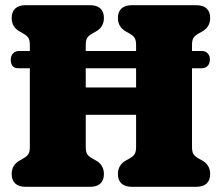

<svg xmlns="http://www.w3.org/2000/svg" viewBox="-20 -720 855 740"><path d="M21.5 -491Q21.5 -505 30.5 -514.2Q39.5 -523.5 52 -523.5H757.5Q772 -523.5 780.5 -514.2Q789 -505 789 -491Q789 -475.5 780.5 -466.2Q772 -457 757.5 -457H50.5Q21.5 -457 21.5 -491ZM184.5 -383H593V-277.5H184.5ZM310.5 -153Q310.5 -136.5 315.5 -127.2Q320.5 -118 334.5 -110L349.5 -101.5Q380.5 -84.5 380.5 -49Q380.5 -25.5 367 -12.8Q353.5 0 327 0H78.5Q52.5 0 38.8 -12.8Q25 -25.5 25 -49Q25 -84.5 56 -101.5L71 -110Q85 -118 90 -127.2Q95 -136.5 95 -153V-547Q95 -563.5 90 -572.8Q85 -582 71 -590L56 -598.5Q25 -615.5 25 -651Q25 -674.5 38.8 -687.2Q52.5 -700 78.5 -700H327Q353.5 -700 367 -687.2Q380.5 -674.5 380.5 -651Q380.5 -615.5 349.5 -598.5L334.5 -590Q320.5 -582 315.5 -572.8Q310.5 -563.5 310.5 -547ZM720 -153Q720 -136.5 725 -127.2Q730 -118 744 -110L759 -101.5Q790 -84.5 790 -49Q790 -25.5 776.5 -12.8Q763 0 736.5 0H488Q462 0 448.2 -12.8Q434.5 -25.5 434.5 -49Q434.5 -84.5 465.5 -101.5L480.5 -110Q494.5 -118 499.5 -127.2Q504.5 -136.5 504.5 -153V-547Q504.5 -563.5 499.5 -572.8Q494.5 -582 480.5 -590L465.5 -598.5Q434.5 -615.5 434.5 -651Q434.5 -674.5 448.2 -687.2Q462 -700 488 -700H736.5Q763 -700 776.5 -687.2Q790 -674.5 790 -651Q790 -615.5 759 -598.5L744 -590Q730 -582 725 -572.8Q720 -563.5 720 -547Z"/></svg>

Font: Fraunces 144pt S100 Black
Style: Regular
Weight: 900
Version: Version 1.000